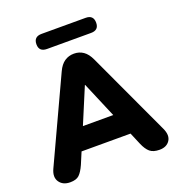

<svg xmlns="http://www.w3.org/2000/svg" viewBox="-157 -1022 1077 1160"><g transform="rotate(-20 381.5 -442.0)"><path d="M240 -796Q189 -796 189 -844Q189 -893 240 -893H523Q573 -893 573 -844Q573 -796 523 -796ZM97 9Q50 9 28 -23Q6 -55 28 -103L277 -639Q295 -678 321.5 -696Q348 -714 382 -714Q416 -714 442 -696Q468 -678 486 -639L735 -103Q758 -54 737.5 -22.5Q717 9 671 9Q631 9 609.5 -9Q588 -27 571 -67L539 -143H224L192 -67Q174 -27 155 -9Q136 9 97 9ZM380 -513 284 -284H479L382 -513Z"/></g></svg>

Font: Chiron GoRound TC H
Style: Regular
Weight: 900
Designer: Ryoko NISHIZUKA 西塚涼子 (kana, bopomofo & ideographs); Paul D. Hunt (Latin, Greek & Cyrillic); Sandoll Communications 산돌커뮤니
Foundry: Adobe
Version: Version 1.000;hotconv 1.1.1;makeotfexe 2.6.0